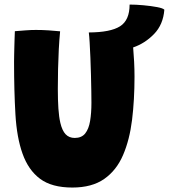

<svg xmlns="http://www.w3.org/2000/svg" viewBox="-20 -806 739 840"><path d="M296.5 14.5Q206.5 14.5 155.2 -23.8Q104 -62 78.5 -134Q53.5 -204 47.5 -305.5Q41.5 -407 41.5 -536.5Q41.5 -552.5 42 -569Q42.5 -585.5 42.8 -602.5Q43 -619.5 43.8 -636.5Q44.5 -653.5 45 -669.5Q68.5 -671.5 92 -673.2Q115.5 -675 137 -675Q164.5 -675 192.5 -673.2Q220.5 -671.5 243 -669Q239.5 -632.5 237.2 -590.2Q235 -548 234 -503.8Q233 -459.5 233 -416.5Q233 -368 235.5 -331Q238 -294 244 -268.5Q252 -234.5 267.2 -218.5Q282.5 -202.5 307 -202.5Q337 -202.5 352.8 -222.2Q368.5 -242 374.2 -276.8Q380 -311.5 380 -356Q380 -375.5 379.5 -407.8Q379 -440 378 -478.2Q377 -516.5 375.5 -553.8Q374 -591 372.2 -620.2Q370.5 -649.5 368.5 -664Q463.5 -664.5 505.2 -691Q547 -717.5 547 -786Q574.5 -786 607.5 -783Q640.5 -780 667 -775Q693.5 -770 699 -763.5Q694 -698.5 654 -657.2Q614 -616 562.5 -598.5Q565 -569 566.8 -536Q568.5 -503 568.5 -470Q568.5 -369.5 557.8 -281.8Q547 -194 518.2 -127.2Q489.5 -60.5 435.8 -23Q382 14.5 296.5 14.5Z"/></svg>

Font: Grandstander Thin ExtraBold
Style: Regular
Weight: 800
Version: Version 1.200